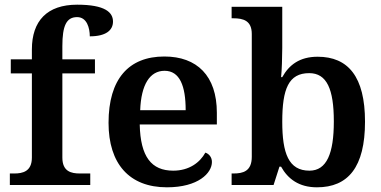

<svg xmlns="http://www.w3.org/2000/svg" viewBox="-20 -789 1627 819"><path d="M22 0H365V-49H321C284 -49 246 -57 246 -117V-476H385V-536H246V-592C246 -679 263 -716 309 -716C351 -716 363 -669 363 -634C432 -634 462 -660 462 -697C462 -736 429 -769 309 -769C181 -769 116 -700 116 -578V-536H26V-476H116V-117C116 -57 76 -49 41 -49H22Z M692 10C826 10 884 -51 884 -98C884 -119 871 -133 856 -138C833 -96 787 -61 719 -61C626 -61 579 -120 576 -258H905V-308C905 -466 820 -548 681 -548C529 -548 443 -452 443 -265C443 -91 531 10 692 10ZM772 -319H578C582 -428 619 -487 682 -487C747 -487 772 -422 772 -319Z M1332 10C1465 10 1537 -76 1537 -270C1537 -462 1465 -547 1335 -547C1258 -547 1213 -512 1184 -460H1179C1182 -485 1184 -549 1184 -584V-760H968V-711H975C1018 -711 1054 -701 1054 -644V-120C1054 -58 1016 -49 976 -49H968V0H1147L1172 -78H1179C1208 -26 1255 10 1332 10ZM1300 -61C1211 -61 1184 -135 1184 -270C1184 -410 1211 -477 1299 -477C1374 -477 1404 -409 1404 -271C1404 -135 1374 -61 1300 -61Z"/></svg>

Font: Noto Serif Devanagari SemiBold
Style: Regular
Weight: 600
Designer: Universal Thirst, Indian Type Foundry and the Monotype Design Team
Foundry: Monotype Imaging Inc.
Version: Version 2.004